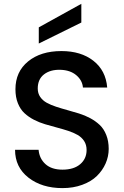

<svg xmlns="http://www.w3.org/2000/svg" viewBox="-20 -969 644 996"><path d="M543.9 -196.8Q543.9 -157.2 527.8 -120.8Q511.7 -84.5 482.4 -55.9Q453.1 -27.3 406.7 -10.3Q360.4 6.8 304.2 6.8Q197.3 6.8 127.7 -47.4Q58.1 -101.6 58.1 -191.9H180.2Q184.1 -146.5 215.8 -117.7Q247.6 -88.9 304.2 -88.9Q362.8 -88.9 396 -117.2Q429.2 -145.5 429.2 -190.9Q429.2 -217.8 416.5 -237.3Q403.8 -256.8 382.6 -269Q361.3 -281.2 333.5 -290.3Q305.7 -299.3 275.1 -307.4Q244.6 -315.4 214.1 -324.5Q183.6 -333.5 155.8 -347.9Q127.9 -362.3 106.7 -382.1Q85.4 -401.9 72.8 -433.3Q60.1 -464.8 60.1 -505.9Q60.1 -596.7 125.7 -650.4Q191.4 -704.1 298.8 -704.1Q399.9 -704.1 464.4 -653.8Q528.8 -603.5 536.1 -515.1H410.2Q407.2 -552.2 375.7 -578.9Q344.2 -605.5 293 -606.9Q241.2 -608.4 208.5 -583.3Q175.8 -558.1 175.8 -509.8Q175.8 -484.9 188.5 -466.3Q201.2 -447.8 222.4 -436Q243.7 -424.3 271.2 -415.3Q298.8 -406.2 329.3 -397.9Q359.9 -389.6 390.4 -380.1Q420.9 -370.6 448.5 -355.7Q476.1 -340.8 497.3 -320.8Q518.6 -300.8 531.2 -269Q543.9 -237.3 543.9 -196.8ZM181.2 -827.1 401.9 -949.2V-852.1L181.2 -743.2Z"/></svg>

Font: SVN-Poppins Medium
Style: Regular
Weight: 500
Designer: Ninad Kale (Devanagari), Jonny Pinhorn (Latin)
Foundry: Indian Type Foundry
Version: Version 3.002 2017